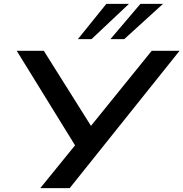

<svg xmlns="http://www.w3.org/2000/svg" viewBox="-20 -966 942 986"><path d="M187 0 377 -234 380 -196 66 -705H205L452 -312H441L759 -705H902L338 0ZM380 -765 526 -946H642L450 -765ZM547 -765 701 -946H817L618 -765Z"/></svg>

Font: Nunito Sans 7pt Expanded SemiBold
Style: Italic
Weight: 600
Width: 7
Italic angle: -9°
Designer: Vernon Adams
Foundry: Vernon Adams
Version: Version 3.101;gftools[0.9.27]